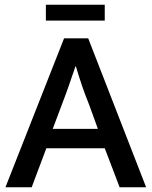

<svg xmlns="http://www.w3.org/2000/svg" viewBox="-20 -792 641 812"><path d="M423 -772V-705H174V-772ZM203 -247H394L357 -349Q340 -391 327.5 -427.5Q315 -464 301 -511H299Q284 -467 271 -429.5Q258 -392 241 -348ZM251 -630H353L598 0H486L423 -165H176L114 0H3Z"/></svg>

Font: Mukta Mahee Medium
Style: Regular
Weight: 500
Designer: Shuchita Grover, Noopur Datye, Girish Dalvi, Yashodeep Gholap
Foundry: Ek Type
Version: Version 2.538;PS 1.000;hotconv 16.6.51;makeotf.lib2.5.65220;